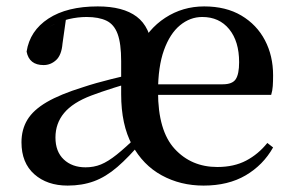

<svg xmlns="http://www.w3.org/2000/svg" viewBox="-20 -563 912 599"><path d="M191 16Q127 16 87 -19.5Q47 -55 47 -119Q47 -159 65.5 -189.5Q84 -220 126 -244.5Q168 -269 239 -291Q278 -304 326.5 -316Q375 -328 416 -337V-313Q376 -302 335 -289Q294 -276 265 -265Q207 -243 180 -210.5Q153 -178 153 -134Q153 -90 179 -65.5Q205 -41 247 -41Q273 -41 295 -50Q317 -59 344 -80.5Q371 -102 410 -140L427 -123H424Q382 -73 346 -42Q310 -11 273 2.5Q236 16 191 16ZM615 16Q543 16 484.5 -16Q426 -48 392 -111Q358 -174 358 -269V-372Q358 -427 347 -457Q336 -487 312 -498.5Q288 -510 250 -510Q223 -510 195 -503.5Q167 -497 132 -479L186 -505L175 -427Q172 -391 155 -375.5Q138 -360 116 -360Q71 -360 63 -402Q73 -467 131 -505Q189 -543 285 -543Q364 -543 406.5 -511Q449 -479 456 -407L412 -409Q441 -472 495.5 -507.5Q550 -543 617 -543Q685 -543 733 -514.5Q781 -486 806.5 -437.5Q832 -389 832 -328Q832 -309 831 -294.5Q830 -280 826 -267H405V-300H675Q705 -300 715.5 -316Q726 -332 726 -369Q726 -434 695 -472Q664 -510 611 -510Q573 -510 541.5 -484Q510 -458 491.5 -406.5Q473 -355 473 -277Q473 -155 525 -98.5Q577 -42 658 -42Q710 -42 748 -62Q786 -82 814 -117L832 -103Q801 -48 746.5 -16Q692 16 615 16Z"/></svg>

Font: Noto Serif KR SemiBold
Style: Regular
Weight: 600
Designer: Ryoko NISHIZUKA 西塚涼子 (kana & ideographs); Frank Grießhammer (Latin, Greek & Cyrillic); Wenlong ZHANG 张文龙 (bopomofo); San
Foundry: Adobe
Version: Version 2.003-H1;hotconv 1.1.1;makeotfexe 2.6.0